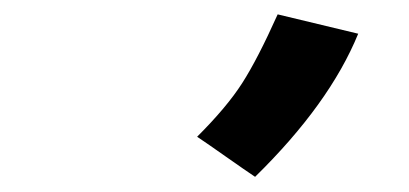

<svg xmlns="http://www.w3.org/2000/svg" viewBox="-20 -838 558 262"><path d="M249 -651.4Q289.6 -691.9 310.5 -724.6Q331.5 -757.3 358.9 -818.4L468.8 -792Q429.7 -696.3 328.1 -596.7Q314.9 -605.5 288.6 -624Q262.2 -642.6 249 -651.4Z"/></svg>

Font: Fantasque Sans Mono
Style: Bold Italic
Weight: 700
Italic angle: -11°
Monospace: yes
Designer: Jany Belluz
Version: Version 1.7.1